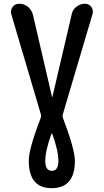

<svg xmlns="http://www.w3.org/2000/svg" viewBox="-20 -750 540 1000"><path d="M248 -53.7Q215.8 35.2 215.8 87.9Q215.8 139.6 250 139.6Q284.2 139.6 284.2 87.9Q284.2 35.2 252 -53.7Q252 -54.7 250 -54.7Q248 -54.7 248 -53.7ZM192.4 -156.2 39.1 -674.8Q33.2 -696.3 45.4 -713.4Q57.6 -730.5 80.1 -730.5Q105.5 -730.5 125 -714.8Q144.5 -699.2 151.4 -673.8L251 -245.1Q251 -244.1 252 -244.1Q252.9 -244.1 252.9 -245.1L353.5 -675.8Q358.4 -700.2 378.4 -715.3Q398.4 -730.5 421.9 -730.5Q443.4 -730.5 455.6 -713.9Q467.8 -697.3 461.9 -676.8L307.6 -156.2Q303.7 -144.5 308.6 -133.8Q369.1 25.4 370.1 87.9Q370.1 229.5 250 230Q129.9 230.5 129.9 87.9Q129.9 24.4 191.4 -133.8Q195.3 -144.5 192.4 -156.2Z"/></svg>

Font: Rounded-X Mgen+ 1m medium
Style: Regular
Weight: 500
Designer: [Source Han Sans]
Ryoko NISHIZUKA  (kana & ideographs); Paul D. Hunt (Latin, Greek & Cyrillic); Wenlong ZHANG  (bopomofo
Version: Version 1.059.20150602